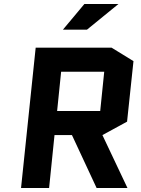

<svg xmlns="http://www.w3.org/2000/svg" viewBox="-20 -938 705 958"><path d="M616 0H462L339 -264H252L225 0H85L158 -700H537L646 -633L614 -331L491 -264ZM285 -580 265 -384H480L500 -580ZM294 -790 401 -918H571L414 -790Z"/></svg>

Font: Quantico
Style: Bold Italic
Weight: 700
Italic angle: -12°
Designer: Matt Desmond
Foundry: MADtype
Version: Version 2.002